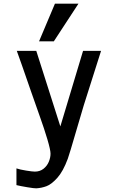

<svg xmlns="http://www.w3.org/2000/svg" viewBox="-20 -827 640 1045"><path d="M169.5 107Q197 107 216.5 91.8Q236 76.5 245.5 53.8Q255 31 255 9.5Q255 -11 237.8 -69Q220.5 -127 197 -192.5Q193.5 -202 145.5 -339Q91.5 -495.5 71.5 -550H177.5L308.5 -139L432 -550H530L436 -254Q426.5 -224 396 -118.5Q358 12.5 349 37Q323.5 106 291.8 141.2Q260 176.5 232.8 186.5Q205.5 196.5 177.5 198Q167 198.5 128.2 192Q89.5 185.5 69.5 180.5V89.5Q88.5 96 122.5 101.5Q156.5 107 169.5 107ZM192.5 -602 279 -807H407L273 -602Z"/></svg>

Font: JuliaMono Medium
Style: Regular
Weight: 500
Monospace: yes
Designer: cormullion
Foundry: corm
Version: Version 0.054; ttfautohint (v1.8.4)